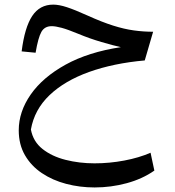

<svg xmlns="http://www.w3.org/2000/svg" viewBox="-20 -468 764 840"><path d="M74.7 -243.2Q87.9 -348.1 120.8 -397.9Q153.8 -447.8 212.9 -447.8Q238.3 -447.8 272.7 -436.5Q307.1 -425.3 363.3 -399.9Q425.8 -371.6 474.4 -356.2Q522.9 -340.8 565.2 -335Q607.4 -329.1 649.9 -329.1L613.3 -203.6Q476.6 -191.4 369.6 -153.1Q262.7 -114.7 196.5 -51.5Q130.4 11.7 115.2 98.6Q125 151.4 166 183.8Q207 216.3 267.1 231.4Q327.1 246.6 393.6 246.6Q459 246.6 523.7 234.4Q588.4 222.2 638.7 200.2L655.3 278.3Q603 314.9 534.4 333.5Q465.8 352.1 394 352.1Q329.1 352.1 269.5 336.4Q210 320.8 163.1 289.3Q116.2 257.8 89.1 210.9Q62 164.1 62 102.1Q62 20.5 114.5 -54.7Q167 -129.9 266.8 -185.1Q366.7 -240.2 508.8 -261.7Q475.6 -269 423.8 -284.2Q372.1 -299.3 321.8 -320.3Q276.9 -338.9 250 -346.2Q223.1 -353.5 206.1 -353.5Q175.3 -353.5 161.1 -328.6Q147 -303.7 135.7 -237.3Z"/></svg>

Font: Pinar-DS2-FD Medium
Style: Regular
Weight: 500
Designer: Amin Abedi
Version: Version 3.000